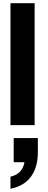

<svg xmlns="http://www.w3.org/2000/svg" viewBox="-20 -777 300 1192"><path d="M45 -757H195V0H45ZM132 230H65V80H215V167Q215 262 172 320Q129 378 45 395V320Q119 303 132 230Z"/></svg>

Font: BLUETTI 2.0
Style: Bold
Weight: 700
Designer: Stijn de Vries
Foundry: tokotype
Version: Version 2.005;October 31, 2023;FontCreator 14.0.0.2814 64-bi